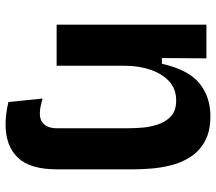

<svg xmlns="http://www.w3.org/2000/svg" viewBox="-62 -516 758 673"><g transform="rotate(90 316.5 -180.0)"><path d="M67 0V-525H185L184 -369H204Q225 -462 272.5 -500.5Q320 -539 388 -539Q441 -539 476 -519.5Q511 -500 531 -468.5Q551 -437 560 -400.5Q569 -364 571.5 -329.5Q574 -295 574 -269V-27V0Q574 93 533 136Q492 179 416 179Q381 179 338 169L326 49Q383 67 406.5 52Q430 37 430 0V-253Q430 -271 428 -298.5Q426 -326 417 -354Q408 -382 388.5 -400.5Q369 -419 333 -419Q292 -419 265.5 -394.5Q239 -370 225 -329Q211 -288 211 -240V0Z"/></g></svg>

Font: Bricolage Grotesque 10pt Bricolage Grotesque 10pt Regular
Style: Bold
Weight: 700
Designer: Mathieu Triay
Foundry: Atelier Triay
Version: Version 1.000; ttfautohint (v1.8.4.7-5d5b);gftools[0.9.32]